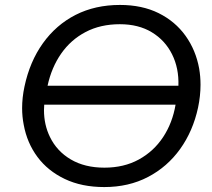

<svg xmlns="http://www.w3.org/2000/svg" viewBox="-20 -746 857 777"><path d="M402 11Q310.5 11 242 -21.8Q173.5 -54.5 131.5 -111Q89.5 -167.5 76 -241Q69.5 -274 69.5 -308.5Q69.5 -351 79 -395.5Q100.5 -497 153.8 -571.2Q207 -645.5 286 -685.8Q365 -726 465.5 -726Q555 -726 622 -692.8Q689 -659.5 730.8 -601.2Q772.5 -543 786 -468.5Q791.5 -436.5 791.5 -403Q791.5 -358 781.5 -310.5Q761 -215.5 709 -143Q657 -70.5 579 -29.8Q501 11 402 11ZM465 -648Q386.5 -648 326.5 -616.5Q266.5 -585 227.5 -529Q188.5 -473 172.5 -399H702Q704.5 -470 676.2 -526.5Q648 -583 594.2 -615.5Q540.5 -648 465 -648ZM402.5 -67.5Q481.5 -67.5 541.8 -100.5Q602 -133.5 640 -191Q678 -248.5 690.5 -322.5H159Q158 -311.5 158 -300.5Q158 -241 182 -192Q210 -134 266.5 -100.8Q323 -67.5 402.5 -67.5Z"/></svg>

Font: Heraclito
Style: Italic
Weight: 400
Italic angle: -12°
Designer: Kostas Bartsokas (font) & Cristiano Sobral (main changes)
Foundry: Kostas Bartsokas (font) & Cristiano Sobral (main changes)
Version: Version 1.00;July 8, 2020;FontCreator 13.0.0.2655 64-bit